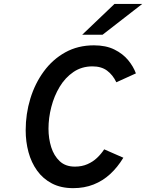

<svg xmlns="http://www.w3.org/2000/svg" viewBox="-20 -941 740 972"><path d="M350.5 11.5Q288.5 11.5 243 -12.2Q197.5 -36 168 -77Q138.5 -118 124.2 -170.8Q110 -223.5 110 -281.5Q110 -364.5 133.5 -441.5Q157 -518.5 201.8 -579.5Q246.5 -640.5 310.5 -676Q374.5 -711.5 455.5 -711.5Q516.5 -711.5 559.2 -690.2Q602 -669 628.8 -636.5Q655.5 -604 668 -569.5L569 -524.5Q551 -562 522 -583.5Q493 -605 448 -605Q393.5 -605 351.8 -576.5Q310 -548 282 -501.5Q254 -455 239.8 -399.5Q225.5 -344 225.5 -289.5Q225.5 -240 239.2 -196.2Q253 -152.5 282.2 -125Q311.5 -97.5 359 -97.5Q394.5 -97.5 422.5 -109.8Q450.5 -122 471.5 -142Q492.5 -162 507.5 -185L604.5 -142.5Q575 -94 537.8 -59.8Q500.5 -25.5 453.8 -7Q407 11.5 350.5 11.5ZM396 -765 559.5 -921H700L499 -765Z"/></svg>

Font: Overpass SemiBold
Style: Italic
Weight: 600
Italic angle: -10°
Designer: Delve Withrington, Dave Bailey, Thomas Jockin
Foundry: Delve Fonts LLC
Version: Version 4.000